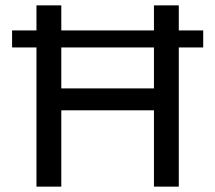

<svg xmlns="http://www.w3.org/2000/svg" viewBox="-20 -695 802 715"><path d="M115.8 0V-518.3H25V-581.7H115.8V-675H208.3V-581.7H553.3V-675H645.8V-581.7H736.7V-518.3H645.8V0H553.3V-284.2H208.3V0ZM208.3 -365.8H553.3V-518.3H208.3Z"/></svg>

Font: Funnel Sans
Style: Regular
Weight: 400
Designer: NORD ID, Kristian Moeller
Foundry: Dicotype
Version: Version 1.000